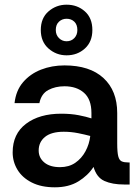

<svg xmlns="http://www.w3.org/2000/svg" viewBox="-20 -787 595 819"><path d="M214 12Q156 12 115.5 -8.5Q75 -29 54.5 -63Q34 -97 34 -137Q34 -216 91 -259Q148 -302 241 -302Q283 -302 316 -295.5Q349 -289 370 -282V-305Q370 -363 338.5 -391Q307 -419 255 -419Q216 -419 186 -403Q156 -387 148 -347H42Q48 -401 78.5 -436.5Q109 -472 155 -490Q201 -508 255 -508Q363 -508 421.5 -454Q480 -400 480 -305V-175Q480 -137 484.5 -120Q489 -103 499.5 -98.5Q510 -94 528 -94H533V0H509Q459 0 425.5 -15Q392 -30 379 -75Q355 -38 314 -13Q273 12 214 12ZM236 -74Q274 -74 301 -92.5Q328 -111 344.5 -141.5Q361 -172 365 -207Q343 -213 313 -219Q283 -225 252 -225Q199 -225 172 -203Q145 -181 145 -145Q145 -114 169 -94Q193 -74 236 -74ZM264 -551Q220 -551 187 -580Q154 -609 154 -659Q154 -710 187 -738.5Q220 -767 264 -767Q310 -767 342 -738.5Q374 -710 374 -659Q374 -609 342 -580Q310 -551 264 -551ZM264 -611Q284 -611 297 -624.5Q310 -638 310 -659Q310 -682 297 -694.5Q284 -707 264 -707Q245 -707 231.5 -694.5Q218 -682 218 -659Q218 -638 231.5 -624.5Q245 -611 264 -611Z"/></svg>

Font: Host Grotesk Light Medium
Style: Regular
Weight: 500
Version: Version 1.003